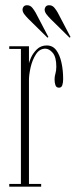

<svg xmlns="http://www.w3.org/2000/svg" viewBox="-20 -696 283 716"><path d="M14.5 0V-10H58V-513.5H14.5V-523.5H88V-460Q88.5 -464.5 95.5 -480.8Q102.5 -497 117.2 -511.8Q132 -526.5 154.5 -526.5Q176.5 -526.5 189.8 -508.8Q203 -491 209.2 -462.5Q215.5 -434 215.5 -401Q215.5 -387 212.2 -378Q209 -369 200 -369Q190 -369 186.8 -378.2Q183.5 -387.5 183.5 -400Q183.5 -411.5 186.8 -422Q190 -432.5 190 -447.5Q190 -483 176.8 -498.8Q163.5 -514.5 149 -514.5Q127.5 -514.5 114 -493.5Q100.5 -472.5 94.2 -445Q88 -417.5 88 -397.5V-10H133.5V0ZM239.5 -555.5 168.5 -625.5Q160.5 -633.5 153.5 -642.5Q146.5 -651.5 146.5 -660.5Q146.5 -666.5 150.8 -671.5Q155 -676.5 163 -676.5Q175 -676.5 182.5 -667.5Q190 -658.5 195 -649.5L243 -558ZM157 -555.5 86 -625.5Q78 -633.5 71 -642.5Q64 -651.5 64 -660.5Q64 -666.5 68.2 -671.5Q72.5 -676.5 80.5 -676.5Q92.5 -676.5 100 -667.5Q107.5 -658.5 112.5 -649.5L160.5 -558Z"/></svg>

Font: Imbue 100pt Thin
Style: Regular
Weight: 100
Designer: Tyler Finck
Foundry: Etcetera Type Company
Version: Version 1.102; ttfautohint (v1.8.3)